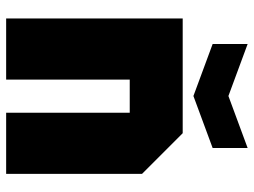

<svg xmlns="http://www.w3.org/2000/svg" viewBox="-118 -688 806 609"><g transform="rotate(90 284.5 -383.0)"><path d="M38 0V-560H402L531 -431V0H337V-392H232V0ZM449 -766V-655L284 -594L119 -655V-766L284 -705Z"/></g></svg>

Font: Tektur SemiCondensed ExtraBold
Style: Regular
Weight: 800
Width: 4
Designer: Adam Jagosz
Foundry: Adam Jagosz
Version: Version 1.005;gftools[0.9.30]